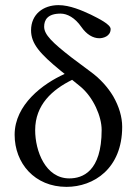

<svg xmlns="http://www.w3.org/2000/svg" viewBox="-20 -718 531 748"><path d="M232 -430C147 -392 37 -310 37 -193C37 -82 115 10 239 10C345 10 456 -61 456 -224C456 -262 444 -303 421 -343C400 -378 370 -412 331 -440L260 -493C184 -552 152 -583 152 -614C152 -640 165 -665 216 -665C242 -665 272 -649 297 -613C317 -584 342 -569 367 -569C381 -569 411 -576 411 -605C411 -623 364 -646 334 -661C300 -677 252 -698 208 -698C148 -698 101 -662 101 -600C101 -548 135 -509 217 -442ZM261 -407 293 -381C344 -339 376 -264 376 -212C376 -49 301 -23 250 -23C157 -23 117 -130 117 -211C117 -310 184 -369 261 -407Z"/></svg>

Font: Libertinus Serif
Style: Regular
Weight: 400
Designer: Philipp H. Poll, Khaled Hosny
Foundry: Caleb Maclennan
Version: Version 7.050;RELEASE